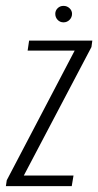

<svg xmlns="http://www.w3.org/2000/svg" viewBox="-40 -633 334 653"><path d="M-20 0 -17 -20 214 -461H54L59 -495H274L271 -473L41 -36H210L204 0ZM176 -557Q164 -557 156 -565.5Q148 -574 148 -586Q148 -597 156 -605Q164 -613 176 -613Q188 -613 196.5 -605Q205 -597 205 -586Q205 -574 196.5 -565.5Q188 -557 176 -557Z"/></svg>

Font: Alumni Sans Thin Light
Style: Italic
Weight: 300
Italic angle: -8°
Version: Version 1.016